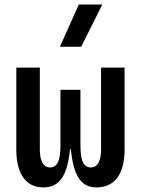

<svg xmlns="http://www.w3.org/2000/svg" viewBox="-20 -815 626 845"><path d="M403.8 9.8Q352.1 9.8 325.4 -32.5Q298.8 -74.7 291 -168H291.5L334 -175.8Q334 -122.6 345.5 -100.3Q356.9 -78.1 379.4 -78.1Q401.9 -78.1 413.3 -98.6Q424.8 -119.1 424.8 -156.2V-517.6H528.3V-156.2Q528.3 -76.7 496.6 -33.4Q464.8 9.8 403.8 9.8ZM171.4 9.8Q113.3 9.8 82.5 -33.4Q51.8 -76.7 51.8 -156.2V-517.6H155.3V-156.2Q155.3 -119.1 166.7 -98.6Q178.2 -78.1 200.7 -78.1Q223.1 -78.1 234.6 -100.3Q246.1 -122.6 246.1 -175.8L288.6 -168H289.1Q281.2 -74.7 253.4 -32.5Q225.6 9.8 171.4 9.8ZM246.1 -158.2V-419.9H334V-158.2ZM243.7 -609.4 326.7 -794.9H430.2L337.4 -609.4Z"/></svg>

Font: Cascadia Mono
Style: Regular
Weight: 400
Monospace: yes
Designer: Aaron Bell
Foundry: Saja Typeworks
Version: Version 2102.003